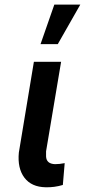

<svg xmlns="http://www.w3.org/2000/svg" viewBox="-20 -791 368 816"><path d="M239.7 -528.3 175.8 -147.9V-126Q177.2 -94.7 213.9 -93.3Q232.9 -93.3 254.9 -97.7L247.1 -4.9Q210.9 5.9 174.3 4.9Q113.8 3.9 83.7 -35.9Q53.7 -75.7 60.1 -142.6L124 -528.3ZM210.9 -771.5H321.3L225.6 -603.5H152.3Z"/></svg>

Font: Roboto Medium
Style: Italic
Weight: 500
Italic angle: -12°
Designer: Google
Version: Version 2.134; 2016